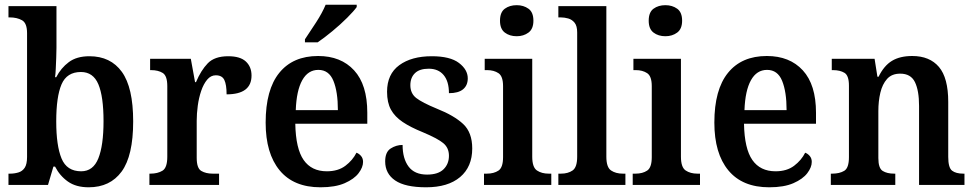

<svg xmlns="http://www.w3.org/2000/svg" viewBox="-20 -786 4143 816"><path d="M357 10Q303 10 268.5 -14.5Q234 -39 214 -78H207L184 0H16V-48H23Q41 -48 58 -53Q75 -58 85 -73Q95 -88 95 -119V-645Q95 -688 73.5 -700Q52 -712 22 -712H16V-760H220V-583Q220 -565 219 -541Q218 -517 217 -494Q216 -471 214 -458H219Q239 -497 272.5 -522Q306 -547 360 -547Q450 -547 498 -480.5Q546 -414 546 -270Q546 -124 497 -57Q448 10 357 10ZM325 -58Q376 -58 398 -113Q420 -168 420 -271Q420 -376 398 -428Q376 -480 324 -480Q264 -480 241.5 -427.5Q219 -375 219 -270Q219 -167 241.5 -112.5Q264 -58 325 -58Z M615 0V-48H619Q650 -48 670.5 -60.5Q691 -73 691 -120V-420Q691 -464 671.5 -476Q652 -488 622 -488H618V-536H791L809 -437H813Q834 -487 863 -517Q892 -547 950 -547Q1001 -547 1025 -524.5Q1049 -502 1049 -465Q1049 -385 943 -385Q943 -426 933.5 -446Q924 -466 897 -466Q876 -466 860.5 -447.5Q845 -429 835 -399.5Q825 -370 820.5 -336.5Q816 -303 816 -273V-115Q816 -71 835.5 -59.5Q855 -48 884 -48H911V0Z M1342 10Q1228 10 1168.5 -62Q1109 -134 1109 -265Q1109 -405 1167 -476.5Q1225 -548 1332 -548Q1429 -548 1485 -487Q1541 -426 1541 -307V-260H1235Q1237 -154 1270.5 -106Q1304 -58 1369 -58Q1417 -58 1448 -81.5Q1479 -105 1495 -137Q1506 -133 1514.5 -123Q1523 -113 1523 -98Q1523 -75 1504 -50Q1485 -25 1445 -7.5Q1405 10 1342 10ZM1416 -318Q1416 -396 1397 -442.5Q1378 -489 1333 -489Q1289 -489 1264.5 -445Q1240 -401 1237 -318ZM1276 -619Q1297 -650 1323.5 -691Q1350 -732 1364 -766H1496V-756Q1484 -739 1455.5 -710.5Q1427 -682 1392.5 -653.5Q1358 -625 1330 -606H1276Z M1791 10Q1702 10 1659.5 -19Q1617 -48 1617 -100Q1617 -140 1640.5 -155Q1664 -170 1691 -170Q1691 -112 1716.5 -78Q1742 -44 1795 -44Q1842 -44 1865 -66.5Q1888 -89 1888 -124Q1888 -158 1863.5 -178Q1839 -198 1777 -224Q1725 -245 1691.5 -267.5Q1658 -290 1641.5 -320Q1625 -350 1625 -396Q1625 -471 1677 -509Q1729 -547 1815 -547Q1893 -547 1930.5 -518.5Q1968 -490 1968 -453Q1968 -423 1948 -406.5Q1928 -390 1888 -390Q1888 -440 1865.5 -467Q1843 -494 1802 -494Q1763 -494 1743.5 -475Q1724 -456 1724 -424Q1724 -389 1749 -369.5Q1774 -350 1837 -324Q1910 -295 1948.5 -259Q1987 -223 1987 -155Q1987 -77 1935.5 -33.5Q1884 10 1791 10Z M2176 -632Q2146 -632 2125.5 -647.5Q2105 -663 2105 -698Q2105 -734 2125.5 -749Q2146 -764 2176 -764Q2205 -764 2226 -749Q2247 -734 2247 -698Q2247 -663 2226 -647.5Q2205 -632 2176 -632ZM2037 0V-48H2049Q2079 -48 2098.5 -61Q2118 -74 2118 -118V-420Q2118 -462 2098.5 -475Q2079 -488 2050 -488H2040V-536H2242V-120Q2242 -75 2262 -61.5Q2282 -48 2312 -48H2323V0Z M2353 0V-48H2364Q2394 -48 2413.5 -61.5Q2433 -75 2433 -120V-648Q2433 -676 2422 -689.5Q2411 -703 2395 -707.5Q2379 -712 2364 -712H2353V-760H2557V-120Q2557 -75 2577 -61.5Q2597 -48 2627 -48H2638V0Z M2808 -632Q2778 -632 2757.5 -647.5Q2737 -663 2737 -698Q2737 -734 2757.5 -749Q2778 -764 2808 -764Q2837 -764 2858 -749Q2879 -734 2879 -698Q2879 -663 2858 -647.5Q2837 -632 2808 -632ZM2669 0V-48H2681Q2711 -48 2730.5 -61Q2750 -74 2750 -118V-420Q2750 -462 2730.5 -475Q2711 -488 2682 -488H2672V-536H2874V-120Q2874 -75 2894 -61.5Q2914 -48 2944 -48H2955V0Z M3249 10Q3135 10 3075.5 -62Q3016 -134 3016 -265Q3016 -405 3074 -476.5Q3132 -548 3239 -548Q3336 -548 3392 -487Q3448 -426 3448 -307V-260H3142Q3144 -154 3177.5 -106Q3211 -58 3276 -58Q3324 -58 3355 -81.5Q3386 -105 3402 -137Q3413 -133 3421.5 -123Q3430 -113 3430 -98Q3430 -75 3411 -50Q3392 -25 3352 -7.5Q3312 10 3249 10ZM3323 -318Q3323 -396 3304 -442.5Q3285 -489 3240 -489Q3196 -489 3171.5 -445Q3147 -401 3144 -318Z M3511 0V-48H3517Q3548 -48 3568 -60Q3588 -72 3588 -118V-422Q3588 -465 3569 -476.5Q3550 -488 3520 -488H3515V-536H3697L3709 -460H3714Q3737 -507 3771 -527.5Q3805 -548 3857 -548Q3931 -548 3970.5 -501.5Q4010 -455 4010 -353V-119Q4010 -73 4026.5 -60.5Q4043 -48 4074 -48H4079V0H3886V-336Q3886 -401 3868.5 -437Q3851 -473 3806 -473Q3770 -473 3750 -450.5Q3730 -428 3721.5 -392Q3713 -356 3713 -314V-114Q3713 -71 3731.5 -59.5Q3750 -48 3780 -48H3785V0Z"/></svg>

Font: Noto Serif Georgian SemiCondensed SemiBold
Style: Regular
Weight: 600
Width: 4
Designer: Monotype Design Team, Akaki Razmadze
Foundry: Google LLC
Version: Version 2.003; ttfautohint (v1.8.4.7-5d5b)